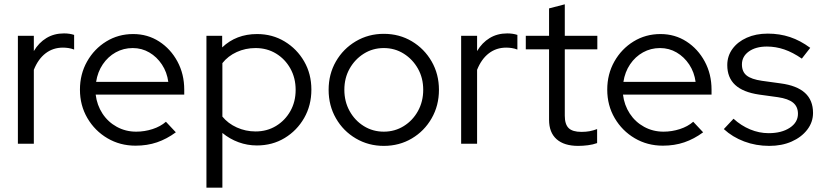

<svg xmlns="http://www.w3.org/2000/svg" viewBox="-20 -667 3813 891"><path d="M63 0V-501H137V-430Q160 -469 195.5 -490.5Q231 -512 277 -512Q303 -512 324 -505V-437Q311 -442 298 -444Q285 -446 272 -446Q226 -446 191.5 -419.5Q157 -393 137 -343V0Z M609 9Q537 9 478.5 -25.5Q420 -60 385.5 -119Q351 -178 351 -251Q351 -323 384 -381.5Q417 -440 473 -474.5Q529 -509 598 -509Q665 -509 718.5 -474.5Q772 -440 803.5 -381.5Q835 -323 835 -251V-228H424Q430 -179 455.5 -140Q481 -101 522 -78.5Q563 -56 612 -56Q651 -56 688 -68Q725 -80 750 -102L796 -53Q754 -22 708.5 -6.5Q663 9 609 9ZM426 -287H761Q755 -332 731.5 -367.5Q708 -403 673 -423.5Q638 -444 596 -444Q553 -444 517 -424Q481 -404 457 -368.5Q433 -333 426 -287Z M938 204V-501H1011V-447Q1076 -509 1173 -509Q1244 -509 1301 -474.5Q1358 -440 1391.5 -382Q1425 -324 1425 -251Q1425 -178 1391.5 -119.5Q1358 -61 1301 -26.5Q1244 8 1172 8Q1128 8 1087 -7Q1046 -22 1012 -50V204ZM1166 -57Q1219 -57 1261 -82.5Q1303 -108 1327.5 -151.5Q1352 -195 1352 -250Q1352 -305 1327.5 -349Q1303 -393 1261 -418.5Q1219 -444 1166 -444Q1119 -444 1078.5 -425.5Q1038 -407 1012 -374V-126Q1038 -94 1079 -75.5Q1120 -57 1166 -57Z M1761 10Q1690 10 1631.5 -24.4Q1572.9 -58.7 1539 -117.9Q1505 -177 1505 -250Q1505 -323.1 1538.9 -382Q1572.9 -440.9 1631.4 -475.5Q1689.9 -510 1760.9 -510Q1833 -510 1891 -475.5Q1949 -440.9 1983 -382Q2017 -323.1 2017 -250Q2017 -177 1983 -117.9Q1949.1 -58.7 1891.1 -24.4Q1833.1 10 1761 10ZM1761 -56Q1812 -56 1853.7 -81.9Q1895.4 -107.8 1919.7 -151.9Q1944 -195.9 1944 -250.5Q1944 -305 1919.5 -348.5Q1895 -392 1853.5 -418Q1812.1 -444 1761 -444Q1710 -444 1668.5 -418Q1627 -392 1602.5 -348.5Q1578 -305 1578 -250.5Q1578 -195.9 1602.3 -151.9Q1626.6 -107.8 1668.3 -81.9Q1710 -56 1761 -56Z M2120 0V-501H2194V-430Q2217 -469 2252.5 -490.5Q2288 -512 2334 -512Q2360 -512 2381 -505V-437Q2368 -442 2355 -444Q2342 -446 2329 -446Q2283 -446 2248.5 -419.5Q2214 -393 2194 -343V0Z M2663 10Q2598 10 2563 -21Q2528 -52 2528 -111V-438H2420V-501H2528V-628L2601 -647V-501H2752V-438H2601V-130Q2601 -90 2619 -72.5Q2637 -55 2678 -55Q2699 -55 2715.5 -58Q2732 -61 2751 -68V-3Q2732 4 2708.5 7Q2685 10 2663 10Z M3056 9Q2984 9 2925.5 -25.5Q2867 -60 2832.5 -119Q2798 -178 2798 -251Q2798 -323 2831 -381.5Q2864 -440 2920 -474.5Q2976 -509 3045 -509Q3112 -509 3165.5 -474.5Q3219 -440 3250.5 -381.5Q3282 -323 3282 -251V-228H2871Q2877 -179 2902.5 -140Q2928 -101 2969 -78.5Q3010 -56 3059 -56Q3098 -56 3135 -68Q3172 -80 3197 -102L3243 -53Q3201 -22 3155.5 -6.5Q3110 9 3056 9ZM2873 -287H3208Q3202 -332 3178.5 -367.5Q3155 -403 3120 -423.5Q3085 -444 3043 -444Q3000 -444 2964 -424Q2928 -404 2904 -368.5Q2880 -333 2873 -287Z M3550 10Q3488 10 3433.5 -10.5Q3379 -31 3339 -68L3384 -116Q3419 -84 3461 -66.5Q3503 -49 3547 -49Q3607 -49 3645 -74Q3683 -99 3683 -139Q3683 -172 3660.5 -190.5Q3638 -209 3590 -216L3503 -228Q3428 -239 3391.5 -273Q3355 -307 3355 -365Q3355 -407 3379 -440Q3403 -473 3445.5 -492Q3488 -511 3543 -511Q3598 -511 3646 -495Q3694 -479 3740 -445L3701 -395Q3659 -424 3619.5 -437.5Q3580 -451 3539 -451Q3487 -451 3455 -428Q3423 -405 3423 -368Q3423 -334 3445 -316.5Q3467 -299 3516 -292L3603 -280Q3678 -270 3715.5 -236Q3753 -202 3753 -143Q3753 -100 3726 -65Q3699 -30 3653.5 -10Q3608 10 3550 10Z"/></svg>

Font: Red Hat Display VF
Style: Regular
Weight: 300
Designer: Pentagram, MCKL
Foundry: Pentagram, MCKL
Version: Version 1.023